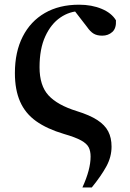

<svg xmlns="http://www.w3.org/2000/svg" viewBox="-20 -572 555 821"><path d="M332.4 229.5Q350.1 190.8 358.7 158.1Q367.4 125.5 367.4 97.5Q367.4 74.3 359.4 58.2Q351.4 42.1 327.1 28.6Q302.8 15 253.5 0.8Q180.6 -20.9 134.3 -54Q88 -87.1 65.9 -137.6Q43.7 -188.1 43.7 -259.6Q43.7 -349.9 77.1 -415.4Q110.4 -480.9 171.8 -516.4Q233.2 -551.9 318.1 -551.9Q372.4 -551.9 414.8 -534.1Q457.2 -516.4 475.8 -485.2Q477.8 -451 460.3 -435.3Q442.7 -419.5 417.2 -419.5Q394.5 -419.5 380.1 -428.3Q365.7 -437.1 352.2 -456.7L290 -537.2L377.3 -518.6Q360.8 -521.4 348.9 -522.9Q336.9 -524.5 324.3 -524.5Q278.3 -524.5 238.3 -497.2Q198.2 -470 173.7 -416.7Q149.1 -363.5 149.1 -284.4Q149.1 -205.9 187.4 -164.2Q225.6 -122.6 308.1 -97Q363.7 -79.8 396.1 -58.7Q428.6 -37.6 442.8 -10.1Q457 17.3 457 55Q457 98.5 435.2 138.8Q413.4 179.1 372.6 229.5Z"/></svg>

Font: Noto Serif KR ExtraLight
Style: Regular
Weight: 200
Designer: Ryoko NISHIZUKA 西塚涼子 (kana & ideographs); Frank Grießhammer (Latin, Greek & Cyrillic); Wenlong ZHANG 张文龙 (bopomofo); San
Foundry: Adobe
Version: Version 2.002-H1;hotconv 1.1.0;makeotfexe 2.6.0